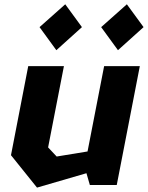

<svg xmlns="http://www.w3.org/2000/svg" viewBox="-20 -842 674 874"><path d="M271 -541H108.5L30 -135.5L148.5 12L373.5 -53.5L389 0H511.5L616.5 -541H454L378.5 -152.5L238 -129.5L199 -171ZM160 -718.5 236.5 -613.5 353 -718.5 277 -822.5ZM440.5 -718.5 517 -613.5 633.5 -718.5 557.5 -822.5Z"/></svg>

Font: Monaspace Krypton ExtraBold
Style: Italic
Weight: 800
Italic angle: -11°
Designer: Riley Cran & the Lettermatic Team
Foundry: Lettermatic
Version: Version 1.101 (Monaspace Krypton)